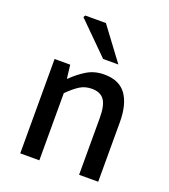

<svg xmlns="http://www.w3.org/2000/svg" viewBox="-135 -837 824 935"><g transform="rotate(20 276.5 -369.5)"><path d="M78 0V-489H159L167 -420H170Q204 -454 243 -477.5Q282 -501 332 -501Q410 -501 446 -451Q482 -401 482 -308V0H383V-295Q383 -360 363 -387.5Q343 -415 299 -415Q264 -415 237 -398Q210 -381 177 -348V0ZM300 -570 140 -729 146 -739H253L379 -570Z"/></g></svg>

Font: Source Sans 3 ExtraLight Medium
Style: Regular
Weight: 500
Version: Version 3.052;hotconv 1.1.0;makeotfexe 2.6.0